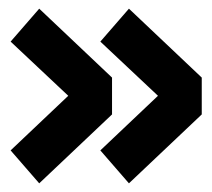

<svg xmlns="http://www.w3.org/2000/svg" viewBox="-20 -515 490 443"><path d="M277.5 -92 211.5 -168 344.5 -294 211.5 -419 277.5 -495 445.5 -336V-251ZM70.5 -92 4.5 -168 137.5 -294 4.5 -419 70.5 -495 238.5 -336V-251Z"/></svg>

Font: Trispace Condensed ExtraBold
Style: Regular
Weight: 800
Width: 3
Designer: Tyler Finck
Foundry: Etcetera Type Company
Version: Version 1.210; ttfautohint (v1.8.3)